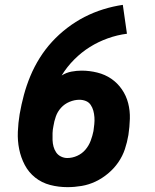

<svg xmlns="http://www.w3.org/2000/svg" viewBox="-20 -763 640 791"><path d="M258 8Q221 8 186.5 -1Q152 -10 125 -31.5Q98 -53 82 -83.5Q66 -114 59 -148.5Q52 -183 53.5 -220Q55 -257 61 -293Q68 -333 78.5 -372Q89 -411 105 -449.5Q121 -488 143.5 -524Q166 -560 194.5 -591Q223 -622 257 -648Q291 -674 328 -693Q365 -712 405 -724.5Q445 -737 486 -743L503 -624Q463 -619 424 -605Q385 -591 350.5 -569.5Q316 -548 286 -518Q256 -488 234 -452Q253 -464 274.5 -468Q296 -472 316 -472Q349 -472 381 -464Q413 -456 438.5 -438.5Q464 -421 482 -395Q500 -369 508 -338Q516 -307 515 -273.5Q514 -240 509 -207Q504 -177 494.5 -148.5Q485 -120 467.5 -94.5Q450 -69 425.5 -48.5Q401 -28 373.5 -15Q346 -2 316.5 3Q287 8 258 8ZM257 -112Q278 -112 298 -121Q318 -130 332 -146.5Q346 -163 353.5 -183Q361 -203 365 -223Q367 -237 368.5 -251.5Q370 -266 369 -280Q368 -294 364.5 -307Q361 -320 353.5 -331Q346 -342 333.5 -347Q321 -352 307 -352Q287 -352 266.5 -343.5Q246 -335 231.5 -319Q217 -303 210 -283Q203 -263 200 -243Q197 -229 196.5 -214.5Q196 -200 196.5 -186Q197 -172 200.5 -159Q204 -146 211.5 -135Q219 -124 231.5 -118Q244 -112 257 -112Z"/></svg>

Font: Iosevka Curly HvExObl
Style: Regular
Weight: 900
Width: 7
Italic angle: -9°
Monospace: yes
Designer: Belleve Invis
Foundry: Belleve Invis
Version: Version 11.1.0; ttfautohint (v1.8.3)